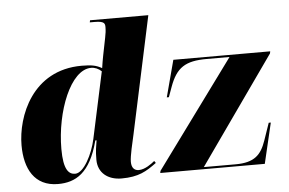

<svg xmlns="http://www.w3.org/2000/svg" viewBox="-53 -836 1386 922"><g transform="rotate(-5 640.0 -375.0)"><path d="M191 10C275 10 347 -28 387 -183H393C388 -151 384 -134 384 -90C384 -27 431 10 497 10C580 10 618 -14 667 -50L660 -60C646 -48 613 -23 583 -23C562 -23 548 -36 548 -66C548 -94 564 -159 572 -195L693 -760H412L410 -750H434C482 -750 483 -737 483 -720C483 -705 481 -689 477 -670L460 -585C458 -573 452 -543 450 -526C424 -541 401 -546 353 -546C114 -546 32 -329 32 -190C32 -78 77 10 191 10ZM684 0H1188L1234 -195H1224L1195 -111C1172 -45 1140 -10 1048 -10H895L1259 -526L1261 -536H794L747 -359H757L774 -406C807 -498 851 -526 954 -526H1064L686 -10ZM277 -32C246 -32 221 -56 221 -156C221 -337 298 -532 397 -532C416 -532 433 -524 447 -511L378 -190C363 -120 319 -32 277 -32Z"/></g></svg>

Font: Noto Serif Display Black
Style: Italic
Weight: 900
Italic angle: -12°
Designer: Monotype Design Team
Foundry: Monotype Imaging Inc.
Version: Version 2.009